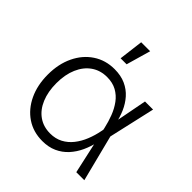

<svg xmlns="http://www.w3.org/2000/svg" viewBox="-205 -896 1050 1050"><g transform="rotate(45 320.0 -370.5)"><path d="M286.1 11.2Q215.8 11.2 162.8 -24.4Q109.9 -60.1 80.1 -123Q50.3 -186 50.3 -267.6Q50.3 -349.6 80.6 -412.6Q110.8 -475.6 164.6 -511.2Q218.3 -546.9 288.1 -546.9Q337.4 -546.9 374.3 -530Q411.1 -513.2 436.8 -484.1Q462.4 -455.1 478.5 -418.2Q494.6 -381.3 502.4 -340.8H524.9L531.2 -271.5L600.1 0H538.1L476.1 -280.3Q467.3 -319.8 453.1 -356.7Q439 -393.6 417.2 -423.1Q395.5 -452.6 364 -470Q332.5 -487.3 289.6 -487.3Q237.3 -487.3 198.5 -460.2Q159.7 -433.1 138.2 -383.5Q116.7 -334 116.7 -267.6Q116.7 -201.7 137.5 -152.1Q158.2 -102.5 196.5 -75.4Q234.9 -48.3 287.1 -48.3Q328.1 -48.3 359.9 -65.2Q391.6 -82 414.8 -111.3Q438 -140.6 453.1 -178.2Q468.3 -215.8 476.1 -256.8L530.3 -539.1H592.8L531.2 -268.1L525.4 -199.7H504.9Q495.6 -156.7 478 -118.7Q460.4 -80.6 433.6 -51.3Q406.7 -22 370.1 -5.4Q333.5 11.2 286.1 11.2ZM269 -611.8 286.6 -753.4H356L315.4 -611.8Z"/></g></svg>

Font: Inter 18pt Light
Style: Regular
Weight: 300
Designer: Rasmus Andersson
Foundry: rsms
Version: Version 4.001;git-66647c0bb